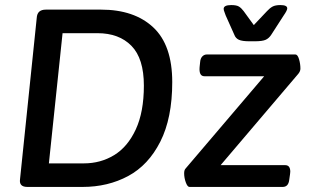

<svg xmlns="http://www.w3.org/2000/svg" viewBox="-20 -738 1224 758"><path d="M59 -30 125 -667Q126 -684 135 -692Q144 -700 161 -700H379Q510 -700 585 -630Q660 -560 660 -414Q660 -272 613 -179Q566 -86 486 -43Q406 0 306 0H88Q55 0 59 -30ZM311 -93Q377 -93 430.5 -125.5Q484 -158 516 -227Q548 -296 548 -400Q548 -507 499 -557Q450 -607 365 -607H227L173 -93ZM707 -54Q707 -67 713 -73L1023 -437H787Q765 -437 768 -473L770 -492Q771 -507 778.5 -515Q786 -523 797 -523H1146Q1155 -523 1160.5 -504.5Q1166 -486 1166 -467Q1166 -457 1158 -447L851 -86H1106Q1126 -86 1126 -60L1125 -50L1122 -29Q1119 0 1096 0H728Q720 0 713.5 -18Q707 -36 707 -54ZM905 -601 871 -677Q870 -681 866.5 -689.5Q863 -698 863 -703Q863 -718 893 -718Q914 -718 923.5 -712Q933 -706 942 -694L982 -639L1034 -694Q1045 -706 1056 -712Q1067 -718 1087 -718Q1114 -718 1114 -705Q1114 -701 1110.5 -694Q1107 -687 1100 -677L1051 -601Q1042 -587 1029 -581Q1016 -575 985 -575H965Q936 -575 923 -581Q910 -587 905 -601Z"/></svg>

Font: Asap-MediumItalic
Style: Italic
Weight: 500
Italic angle: -6°
Designer: Pablo Cosgaya
Foundry: Omnibus-Type
Version: Version 2.000; ttfautohint (v1.8)